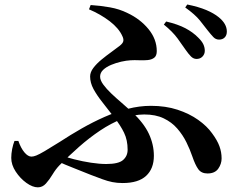

<svg xmlns="http://www.w3.org/2000/svg" viewBox="-20 -782 1040 836"><path d="M788.6 -564.5Q774.8 -585 753 -614.8Q731.2 -644.5 693.4 -675L703.5 -688.4Q754.7 -676.3 787.4 -659Q820.1 -641.7 842.9 -618.4Q858.5 -603.4 865.1 -589.6Q871.7 -575.8 871.7 -561Q871.7 -545.9 861.2 -535.3Q850.7 -524.7 834.1 -525.4Q821.6 -526.1 811.4 -536.3Q801.2 -546.5 788.6 -564.5ZM883.6 -650.4Q870.2 -668.2 849.8 -693.5Q829.4 -718.8 786.5 -749.5L795.4 -762.4Q844.3 -752.5 877.9 -738.4Q911.4 -724.2 932.4 -707Q967.7 -678.4 967.7 -644.7Q967.7 -628.4 958.5 -619Q949.3 -609.6 933.8 -609.6Q919.4 -609.6 909 -620.5Q898.6 -631.4 883.6 -650.4ZM367.5 -741.4 374.7 -760.1Q417.3 -757.4 458.8 -750Q500.2 -742.6 534.6 -725.5Q590.1 -699.6 626.4 -655.5Q662.6 -611.4 662.6 -559.5Q662.6 -539.1 651.5 -530.6Q640.4 -522.1 622.7 -520.4Q605 -518.8 585.1 -519.7Q565.2 -520.6 548.2 -519.5Q530.3 -518.5 507.9 -513.5Q485.4 -508.5 464.2 -499.6Q442.9 -490.8 429.4 -478Q415.9 -465.2 415.9 -448.4Q415.9 -432.7 429.7 -413.8Q443.4 -395 464.9 -374.6Q486.3 -354.2 510.5 -333.7Q534.6 -313.1 555.2 -294.1Q606.3 -246.2 628.2 -199.5Q650 -152.7 650 -103.6Q650 -47.5 616.2 -16.3Q582.5 15 514 15Q489.7 15 468.9 10.8Q448.1 6.6 426.3 -1.5Q404.4 -9.7 376.1 -20.3Q343.1 -33.8 303.8 -49.1Q264.4 -64.3 222.6 -83.5L236.9 -108.1Q266.1 -98 302.6 -88.5Q339.2 -79.1 376.3 -73.5Q413.3 -67.9 442.7 -67.9Q496.2 -67.9 515.9 -85.3Q535.7 -102.7 535.7 -130.1Q535.7 -172 520.2 -204Q504.8 -236.1 476.6 -271.6Q449.3 -307.5 425.5 -337.3Q401.8 -367.2 387.1 -394.3Q372.4 -421.5 372.4 -449Q372.4 -467.6 386.5 -486.3Q400.6 -504.9 422 -522.5Q443.4 -540.1 464.9 -555.5Q486.4 -570.8 501.4 -582.7Q515.4 -593.9 517 -603.4Q518.6 -612.8 512.8 -624.6Q497.7 -658.8 457.8 -689.5Q417.8 -720.1 367.5 -741.4ZM59.9 -168.5Q70.7 -137.3 86.2 -118.7Q101.7 -100.1 117 -100.1Q125.7 -100.1 137.9 -104.9Q150.2 -109.7 174.4 -123.9Q198.5 -138.1 240.7 -164.5Q287 -194.8 335.8 -222.7Q384.6 -250.5 434.7 -272.7Q484.8 -294.9 535.9 -308Q587 -321.2 637.1 -321.2Q701.5 -321.2 753.1 -304.2Q804.6 -287.3 843 -260Q881.4 -232.7 903.6 -201.4Q926 -171.2 935.4 -145.5Q944.9 -119.7 944.9 -92.2Q944.9 -68.3 930.3 -47.5Q915.6 -26.7 883.5 -26.7Q856.7 -26.7 843.3 -45.4Q829.9 -64.1 817.6 -100.4Q807.2 -131 791.6 -162.7Q776 -194.4 752 -222.1Q728.1 -249.8 692.8 -266.7Q657.6 -283.6 608.1 -283.6Q560.7 -283.6 511.9 -264.4Q463.1 -245.1 415.8 -213.5Q368.5 -181.8 323.8 -142.3Q279 -102.7 238.7 -62.1Q222.6 -45.4 208.9 -22.6Q195.2 0.2 180.2 16.9Q165.2 33.7 144.9 33.7Q122 33.7 94.9 14.3Q67.9 -5.1 48.4 -34.8Q29 -64.4 29 -94.5Q29 -112.8 32.9 -132.9Q36.9 -153.1 43 -168.2Z"/></svg>

Font: Source Han Serif JP VF
Style: Regular
Weight: 250
Designer: Ryoko NISHIZUKA 西塚涼子 (kana & ideographs); Frank Grießhammer (Latin, Greek & Cyrillic); Wenlong ZHANG 张文龙 (bopomofo); San
Foundry: Adobe
Version: Version 2.001;hotconv 1.1.0;makeotfexe 2.6.0